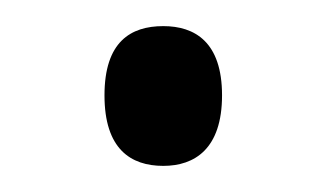

<svg xmlns="http://www.w3.org/2000/svg" viewBox="-20 -430 250 147"><path d="M105 -303C129 -303 150 -316 150 -357C150 -398 129 -410 105 -410C80 -410 60 -398 60 -357C60 -316 80 -303 105 -303Z"/></svg>

Font: Noto Serif Sinhala SemiCondensed Light
Style: Regular
Weight: 300
Width: 4
Designer: Jelle Bosma - Monotype Design Team
Foundry: Monotype Imaging Inc.
Version: Version 2.007